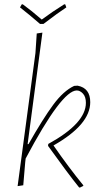

<svg xmlns="http://www.w3.org/2000/svg" viewBox="-20 -852 466 883"><path d="M280 -832 285 -818Q248 -794 180 -742H164Q112 -787 72 -818L80 -832H85Q125 -803 172 -762Q219 -797 275 -832ZM337 -458Q395 -447 395 -382Q395 -279 226 -183Q296 -82 363 0V3L347 11L343 9Q293 -53 201 -181L202 -190Q375 -285 375 -379Q375 -407 361.5 -421.5Q348 -436 333 -436Q264 -436 98 -123L96 -106L87 0L61 4L143 -608L149 -698L175 -702L107 -189H111Q178 -307 225 -370.5Q272 -434 321 -457Z"/></svg>

Font: Alegreya Sans Thin
Style: Italic
Weight: 100
Italic angle: -7°
Designer: Juan Pablo del Peral
Foundry: Huerta Tipografica
Version: Version 2.007